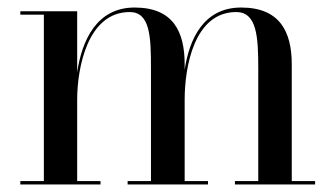

<svg xmlns="http://www.w3.org/2000/svg" viewBox="-20 -490 890 510"><path d="M34 -9V0H247V-9H185V-225C185 -310.5 213 -458 324.5 -458C379 -458 381 -392 381 -308V-9H319V0H532.5V-9H470.5V-225C470.5 -310.5 495 -458 607.5 -458C662.5 -458 666 -392 666 -308V-9H604V0H817V-9H755V-319C755 -406 723 -470 620.5 -470C520.5 -470 483 -386 470.5 -305V-319C470.5 -406 440 -470 337.5 -470C236 -470 197.5 -381.5 185 -298V-460H34V-451H96.5V-9Z"/></svg>

Font: Bodoni* 24
Style: Regular
Weight: 400
Version: Version 2.3